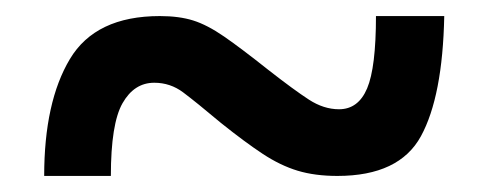

<svg xmlns="http://www.w3.org/2000/svg" viewBox="-20 -476 609 239"><path d="M35 -257Q35 -349 67 -402.5Q99 -456 179 -456Q203 -456 220.5 -450.5Q238 -445 259 -430.5Q280 -416 314 -389Q346 -364 364.5 -352Q383 -340 402 -340Q426 -340 437 -366Q448 -392 448 -456H533Q531 -356 504 -306.5Q477 -257 400 -257Q372 -257 350.5 -263.5Q329 -270 307 -284.5Q285 -299 255 -323Q224 -349 208 -361Q192 -373 172 -373Q147 -373 132.5 -347.5Q118 -322 118 -257Z"/></svg>

Font: Noto Serif Hentaigana Black
Style: Regular
Weight: 900
Designer: Kazuhiro Yamada
Foundry: nipponia
Version: Version 1.000; ttfautohint (v1.8.4.7-5d5b)